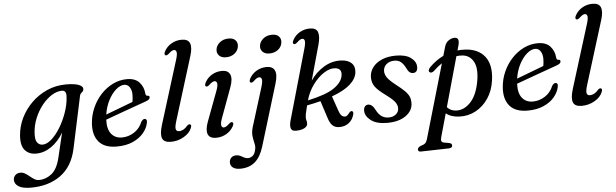

<svg xmlns="http://www.w3.org/2000/svg" viewBox="-98 -927 4453 1388"><g transform="rotate(-5 2129.0 -233.0)"><path d="M406.5 -1Q379 127 291.5 189.8Q204 252.5 75.5 252.5Q16 252.5 -13.2 234Q-42.5 215.5 -42.5 186Q-42.5 166 -28.5 152Q-14.5 138 9 138Q27 138 43 147.8Q59 157.5 74.2 170.2Q89.5 183 105.2 192.8Q121 202.5 138.5 202.5Q189 202.5 230.8 169Q272.5 135.5 292 54L334.5 -124.5Q295.5 -60 243.8 -24.8Q192 10.5 134.5 10.5Q82.5 10.5 53.2 -23.8Q24 -58 30 -131.5Q35 -196 64.2 -256.2Q93.5 -316.5 142.5 -364.5Q191.5 -412.5 255.5 -440.8Q319.5 -469 393 -469Q456 -469 486.5 -456.2Q517 -443.5 515 -424.5Q514 -413 508.2 -407.2Q502.5 -401.5 496 -395.8Q489.5 -390 487 -378.5ZM136.5 -142Q132.5 -89.5 147.8 -69.8Q163 -50 186.5 -50Q218 -50 252 -80.2Q286 -110.5 315.8 -159.2Q345.5 -208 365.5 -264.8Q385.5 -321.5 389 -375Q394.5 -426 360 -426Q322.5 -426 284.5 -402Q246.5 -378 214.2 -337.5Q182 -297 161 -246.2Q140 -195.5 136.5 -142Z M951.5 -141.5Q944 -103 915 -68.2Q886 -33.5 836.8 -11.5Q787.5 10.5 719.5 10.5Q632 10.5 590.8 -37.5Q549.5 -85.5 555 -169.5Q559 -229.5 582.8 -283.5Q606.5 -337.5 645.2 -379.2Q684 -421 732.8 -444.8Q781.5 -468.5 835 -468.5Q894.5 -468.5 924.8 -435Q955 -401.5 958.5 -353.5Q960 -336 973 -336Q987.5 -336.5 987.5 -323.5Q987.5 -316 980.5 -309Q973.5 -302 954.5 -295.5Q932 -287.5 894.8 -274.2Q857.5 -261 814.5 -245.5Q771.5 -230 730.8 -215.2Q690 -200.5 660.5 -189.5Q658 -120.5 686 -86Q714 -51.5 763.5 -51.5Q810 -51.5 851.2 -77.8Q892.5 -104 912 -152Q924.5 -171 937.5 -171Q945.5 -171 950.2 -164Q955 -157 951.5 -141.5ZM812.5 -429.5Q783.5 -429.5 752.2 -402.8Q721 -376 697 -330.2Q673 -284.5 664 -226.5Q692 -237 727.5 -250.5Q763 -264 798.2 -277.2Q833.5 -290.5 860.5 -301Q865 -322 865.5 -352.5Q865.5 -386 851 -407.8Q836.5 -429.5 812.5 -429.5Z M1307 -597 1165.5 -140.5Q1150.5 -93 1155.2 -77Q1160 -61 1177.5 -61Q1212 -61 1240 -95.5Q1251.5 -106.5 1260.5 -103.5Q1274.5 -99 1264 -75.5Q1250 -40 1207 -14.8Q1164 10.5 1112.5 10.5Q1062.5 10.5 1050.5 -20.8Q1038.5 -52 1058.5 -117L1201.5 -577Q1214 -617 1210 -632.8Q1206 -648.5 1192.5 -648.5Q1184.5 -648.5 1175.2 -643.2Q1166 -638 1152.5 -625Q1137 -611.5 1128 -616Q1115.5 -622 1128 -646Q1146 -679 1179.8 -698.5Q1213.5 -718 1254 -718Q1300.5 -718 1312.8 -686.8Q1325 -655.5 1307 -597Z M1562.5 -563.5Q1530 -563.5 1513 -581.2Q1496 -599 1499 -624Q1502 -653.5 1528 -675.2Q1554 -697 1593 -697Q1626.5 -697 1642.5 -679.2Q1658.5 -661.5 1655 -636Q1652 -605.5 1626.2 -584.5Q1600.5 -563.5 1562.5 -563.5ZM1496 -130.5Q1481.5 -91.5 1485.2 -75.5Q1489 -59.5 1502.5 -59.5Q1510.5 -59.5 1520 -64.8Q1529.5 -70 1542.5 -83Q1558 -96.5 1567 -92Q1579.5 -86 1567 -62Q1549 -29 1515.2 -9.5Q1481.5 10 1441 10Q1394 10 1381.8 -21.5Q1369.5 -53 1391 -111L1472 -327.5Q1486.5 -366.5 1482.5 -382.5Q1478.5 -398.5 1465 -398.5Q1457 -398.5 1447.8 -393.2Q1438.5 -388 1425 -375Q1409.5 -361.5 1400.5 -366Q1388.5 -372 1401 -396Q1418.5 -429 1451.8 -448.5Q1485 -468 1525.5 -468Q1568.5 -468 1582.8 -436.5Q1597 -405 1574.5 -344Z M1878 -563.5Q1845.5 -563.5 1828.5 -581.2Q1811.5 -599 1814.5 -624Q1817.5 -653.5 1843.2 -675.2Q1869 -697 1908 -697Q1942 -697 1957.8 -679.2Q1973.5 -661.5 1970.5 -636Q1967.5 -605.5 1941.8 -584.5Q1916 -563.5 1878 -563.5ZM1902.5 -343.5 1766.5 103Q1744 177 1702 212.5Q1660 248 1595 248Q1560 248 1542 233.8Q1524 219.5 1524 197Q1524 176.5 1537.2 162.8Q1550.5 149 1573.5 149Q1591 149 1604 155.8Q1617 162.5 1629.8 169.5Q1642.5 176.5 1657.5 176.5Q1674 176.5 1690.2 165.2Q1706.5 154 1714 120Q1719.5 98.5 1713.5 74.8Q1707.5 51 1703.8 22Q1700 -7 1711 -44.5L1799 -327.5Q1811 -367.5 1807 -383Q1803 -398.5 1789 -398.5Q1780.5 -398.5 1771 -393.2Q1761.5 -388 1748.5 -375Q1733 -361.5 1724 -366Q1711.5 -372 1724 -396Q1742 -429 1775.2 -448.5Q1808.5 -468 1848.5 -468Q1892.5 -468 1907 -437.2Q1921.5 -406.5 1902.5 -343.5Z M2132.5 -577Q2144 -617 2140.5 -632.8Q2137 -648.5 2123.5 -648.5Q2115.5 -648.5 2106.2 -643.2Q2097 -638 2083.5 -625Q2068 -611.5 2059 -616Q2047 -622 2059.5 -646Q2077 -679 2110.5 -698.5Q2144 -718 2184 -718Q2230 -718 2241.2 -687Q2252.5 -656 2236.5 -597L2165 -341Q2204.5 -400 2263.5 -435.5Q2322.5 -471 2388 -468Q2438.5 -466 2464.2 -441Q2490 -416 2484.5 -371.5Q2478.5 -326.5 2433.8 -286.8Q2389 -247 2301 -215L2336 -113.5Q2345.5 -85 2355.5 -74Q2365.5 -63 2378.5 -62Q2389.5 -60.5 2398 -67.5Q2406.5 -74.5 2413 -83.5Q2420 -93 2425.2 -95.2Q2430.5 -97.5 2435 -96.5Q2447.5 -93.5 2443 -73.5Q2434 -34.5 2404.5 -11.5Q2375 11.5 2333.5 10.5Q2301.5 9.5 2283.8 -9Q2266 -27.5 2254 -68L2215 -188Q2169 -176 2116 -166Q2104.5 -121.5 2101.8 -105.8Q2099 -90 2099 -80.5Q2099 -67.5 2102 -58.5Q2105 -49.5 2105 -36Q2105 -15.5 2081.8 -3Q2058.5 9.5 2019.5 9.5Q1990 9.5 1983.8 -11.5Q1977.5 -32.5 1988 -69.5ZM2339.5 -416Q2302.5 -419 2259.5 -391.5Q2216.5 -364 2179.8 -314.2Q2143 -264.5 2125.5 -201.5Q2259 -230 2317 -270Q2375 -310 2383 -358.5Q2392 -412 2339.5 -416Z M2695.5 -27.5Q2729 -27.5 2749.5 -44.8Q2770 -62 2770 -89Q2770 -111 2754.5 -132.8Q2739 -154.5 2689 -191.5Q2634 -231.5 2613.8 -260Q2593.5 -288.5 2593.5 -327.5Q2593.5 -365.5 2616.5 -397.8Q2639.5 -430 2683 -449.2Q2726.5 -468.5 2787 -468.5Q2858 -468.5 2895.5 -440.2Q2933 -412 2933 -374.5Q2933.5 -332.5 2899.5 -332.5Q2885 -332.5 2874 -341.8Q2863 -351 2852 -375Q2838 -403 2819.5 -418Q2801 -433 2773.5 -433Q2736.5 -433 2714.2 -413.2Q2692 -393.5 2692 -363.5Q2692 -340.5 2707.5 -317.5Q2723 -294.5 2772 -256Q2811 -226.5 2832.2 -204.5Q2853.5 -182.5 2861.5 -162.8Q2869.5 -143 2869.5 -119Q2869.5 -62.5 2818.5 -26Q2767.5 10.5 2681.5 10.5Q2605 10.5 2564 -21.5Q2523 -53.5 2523.5 -92.5Q2523.5 -111 2532.5 -122Q2541.5 -133 2556 -133Q2586 -133 2607 -89.5Q2625 -55.5 2647 -41.5Q2669 -27.5 2695.5 -27.5Z M3051 -333.5Q3043 -326.5 3034 -324.5Q3025 -322.5 3019 -328.5Q3012 -335 3015.2 -345.2Q3018.5 -355.5 3029 -365.5Q3074.5 -411 3128.5 -437L3147 -501Q3155.5 -531 3177.2 -545.5Q3199 -560 3219.5 -560Q3259.5 -560 3244 -503.5L3234 -467Q3259.5 -469.5 3286 -468.5Q3382 -464.5 3430.5 -404Q3479 -343.5 3464 -232Q3454 -156 3416.8 -100.8Q3379.5 -45.5 3324.8 -16.2Q3270 13 3207.5 10.5Q3146 8.5 3109.5 -21.5L3063 144Q3057 165 3060.2 175.2Q3063.5 185.5 3081.5 188.5L3113.5 194Q3135.5 198 3135.5 213Q3136 232.5 3109 233L2908 238Q2886.5 239 2886.5 221.5Q2886.5 208 2907 198Q2932 191 2942 181.8Q2952 172.5 2957.5 153.5L3113.5 -384.5Q3082 -364 3051 -333.5ZM3185.5 -35Q3244 -31.5 3292.8 -84Q3341.5 -136.5 3358.5 -244Q3371.5 -331 3345 -376.8Q3318.5 -422.5 3267 -427.5Q3245 -429.5 3222.5 -426.5L3121.5 -65Q3145.5 -37.5 3185.5 -35Z M3933 -141.5Q3925.5 -103 3896.5 -68.2Q3867.5 -33.5 3818.2 -11.5Q3769 10.5 3701 10.5Q3613.5 10.5 3572.2 -37.5Q3531 -85.5 3536.5 -169.5Q3540.5 -229.5 3564.2 -283.5Q3588 -337.5 3626.8 -379.2Q3665.5 -421 3714.2 -444.8Q3763 -468.5 3816.5 -468.5Q3876 -468.5 3906.2 -435Q3936.5 -401.5 3940 -353.5Q3941.5 -336 3954.5 -336Q3969 -336.5 3969 -323.5Q3969 -316 3962 -309Q3955 -302 3936 -295.5Q3913.5 -287.5 3876.2 -274.2Q3839 -261 3796 -245.5Q3753 -230 3712.2 -215.2Q3671.5 -200.5 3642 -189.5Q3639.5 -120.5 3667.5 -86Q3695.5 -51.5 3745 -51.5Q3791.5 -51.5 3832.8 -77.8Q3874 -104 3893.5 -152Q3906 -171 3919 -171Q3927 -171 3931.8 -164Q3936.5 -157 3933 -141.5ZM3794 -429.5Q3765 -429.5 3733.8 -402.8Q3702.5 -376 3678.5 -330.2Q3654.5 -284.5 3645.5 -226.5Q3673.5 -237 3709 -250.5Q3744.5 -264 3779.8 -277.2Q3815 -290.5 3842 -301Q3846.5 -322 3847 -352.5Q3847 -386 3832.5 -407.8Q3818 -429.5 3794 -429.5Z M4288.5 -597 4147 -140.5Q4132 -93 4136.8 -77Q4141.5 -61 4159 -61Q4193.5 -61 4221.5 -95.5Q4233 -106.5 4242 -103.5Q4256 -99 4245.5 -75.5Q4231.5 -40 4188.5 -14.8Q4145.5 10.5 4094 10.5Q4044 10.5 4032 -20.8Q4020 -52 4040 -117L4183 -577Q4195.5 -617 4191.5 -632.8Q4187.5 -648.5 4174 -648.5Q4166 -648.5 4156.8 -643.2Q4147.5 -638 4134 -625Q4118.5 -611.5 4109.5 -616Q4097 -622 4109.5 -646Q4127.5 -679 4161.2 -698.5Q4195 -718 4235.5 -718Q4282 -718 4294.2 -686.8Q4306.5 -655.5 4288.5 -597Z"/></g></svg>

Font: Fraunces 9pt S000
Style: Italic
Weight: 400
Italic angle: -16°
Version: Version 1.000; ttfautohint (v1.8.3)